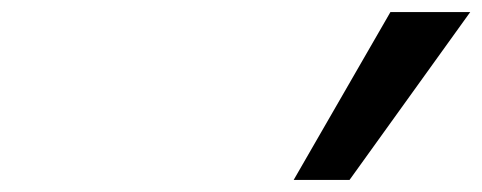

<svg xmlns="http://www.w3.org/2000/svg" viewBox="-20 -880 801 319"><path d="M628.7 -860 467.9 -581H560.7L761.3 -860Z"/></svg>

Font: Hussar
Style: BdWodka
Weight: 700
Foundry: Cannot Into Space Fonts
Version: Version 2.00